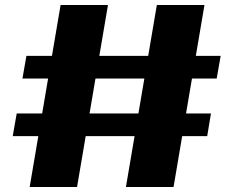

<svg xmlns="http://www.w3.org/2000/svg" viewBox="-20 -735 936 770"><path d="M413 -715 289 15H99L223 -715ZM800 -715 676 15H485L609 -715ZM865 -511 849 -420H70L86 -511ZM826 -280 811 -189H31L47 -280Z"/></svg>

Font: Pathway Extreme ExtraBold
Style: Regular
Weight: 800
Designer: Eduardo Rodriguez Tunni
Foundry: Eduardo Rodriguez Tunni
Version: Version 1.001;gftools[0.9.26]